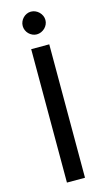

<svg xmlns="http://www.w3.org/2000/svg" viewBox="-137 -950 554 996"><g transform="rotate(-15 140.0 -452.5)"><path d="M188.5 0V-716.5H91.5V0ZM202 -843.5C202 -851.8 200.3 -859.7 197 -867C193.7 -874.3 189.2 -880.8 183.5 -886.5C177.8 -892.2 171.2 -896.7 163.8 -900C156.2 -903.3 148.3 -905 140 -905C132 -905 124.3 -903.3 117 -900C109.7 -896.7 103.2 -892.2 97.8 -886.5C92.2 -880.8 87.9 -874.3 84.8 -867C81.6 -859.7 80 -851.8 80 -843.5C80 -835.5 81.6 -827.8 84.8 -820.5C87.9 -813.2 92.2 -806.8 97.8 -801.2C103.2 -795.8 109.7 -791.3 117 -788C124.3 -784.7 132 -783 140 -783C148.3 -783 156.2 -784.7 163.8 -788C171.2 -791.3 177.8 -795.8 183.5 -801.2C189.2 -806.8 193.7 -813.2 197 -820.5C200.3 -827.8 202 -835.5 202 -843.5Z"/></g></svg>

Font: LatoLatin
Style: Regular
Weight: 400
Designer: Lukasz Dziedzic with Adam Twardoch and Botio Nikoltchev
Foundry: tyPoland Lukasz Dziedzic
Version: Version 2.015; 2015-08-06; http://www.latofonts.com/